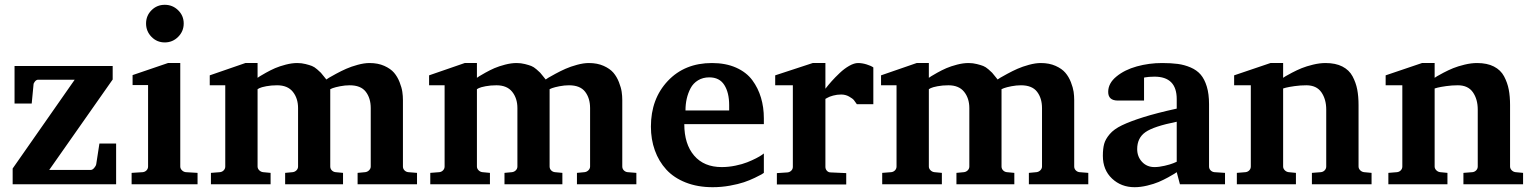

<svg xmlns="http://www.w3.org/2000/svg" viewBox="-20 -760 6340 792"><path d="M459 0H32.2V-64.9L288.1 -431.2H137.2Q130.4 -431.2 124.3 -424.1Q118.2 -417 118.2 -410.2L110.8 -333H40V-487.8H444.8V-432.1L183.1 -59.1H355Q361.3 -59.1 368.4 -67.1Q375.5 -75.2 377 -83L390.1 -168H459Z M714.8 -717.8Q737.8 -695.3 737.8 -663.1Q737.8 -630.9 714.8 -607.9Q691.9 -585 659.7 -585Q627.4 -585 605 -607.9Q582.5 -630.9 582.5 -663.1Q582.5 -695.3 605 -717.8Q627.4 -740.2 659.7 -740.2Q691.9 -740.2 714.8 -717.8ZM794.9 0H522.9V-46.9L568.8 -49.8Q578.1 -50.8 584.5 -57.4Q590.8 -64 590.8 -73.2V-409.2H526.9V-450.2L672.9 -500H723.6V-73.2Q723.6 -64.5 730.5 -57.6Q737.3 -50.8 746.6 -49.8L794.9 -46.9Z M1700.2 0H1455.1V-46.9L1486.3 -49.8Q1495.6 -50.8 1502.4 -57.6Q1509.3 -64.5 1509.3 -73.2V-314Q1509.3 -355 1488.8 -381.6Q1468.3 -408.2 1422.4 -408.2Q1403.3 -408.2 1383.3 -404.3Q1363.3 -400.4 1352.5 -396.5L1342.3 -392.1V-73.2Q1342.3 -64 1348.6 -57.4Q1355 -50.8 1364.3 -49.8L1395 -46.9V0H1156.2V-46.9L1187 -49.8Q1196.3 -50.8 1202.9 -57.4Q1209.5 -64 1209.5 -73.2V-314Q1209.5 -354.5 1188 -381.3Q1166.5 -408.2 1123 -408.2Q1098.6 -408.2 1078.4 -404.3Q1058.1 -400.4 1050.3 -396.5L1042.5 -392.1V-73.2Q1042.5 -64.5 1049.3 -57.6Q1056.2 -50.8 1065.4 -49.8L1096.2 -46.9V0H850.1V-46.9L887.2 -49.8Q896.5 -50.8 902.8 -57.4Q909.2 -64 909.2 -73.2V-408.2H845.2V-449.2L992.2 -500H1042.5V-439Q1045.9 -441.4 1052.2 -445.6Q1058.6 -449.7 1077.4 -460.2Q1096.2 -470.7 1114.7 -478.8Q1133.3 -486.8 1158.7 -493.4Q1184.1 -500 1206.1 -500Q1224.1 -500 1240.5 -495.8Q1256.8 -491.7 1266.8 -487.8Q1276.9 -483.9 1288.3 -473.9Q1299.8 -463.9 1303.5 -460Q1307.1 -456.1 1316.4 -444.3L1326.2 -432.1Q1330.1 -435.1 1337.4 -439.5Q1344.7 -443.8 1366.2 -455.6Q1387.7 -467.3 1408.2 -476.3Q1428.7 -485.4 1455.6 -492.7Q1482.4 -500 1504.4 -500Q1539.1 -500 1565.2 -488.3Q1591.3 -476.6 1605.5 -460Q1619.6 -443.4 1628.4 -420.9Q1637.2 -398.4 1639.6 -381.3Q1642.1 -364.3 1642.1 -347.2V-73.2Q1642.1 -64 1648.4 -57.4Q1654.8 -50.8 1664.1 -49.8L1700.2 -46.9Z M2605 0H2359.9V-46.9L2391.1 -49.8Q2400.4 -50.8 2407.2 -57.6Q2414.1 -64.5 2414.1 -73.2V-314Q2414.1 -355 2393.6 -381.6Q2373 -408.2 2327.1 -408.2Q2308.1 -408.2 2288.1 -404.3Q2268.1 -400.4 2257.3 -396.5L2247.1 -392.1V-73.2Q2247.1 -64 2253.4 -57.4Q2259.8 -50.8 2269 -49.8L2299.8 -46.9V0H2061V-46.9L2091.8 -49.8Q2101.1 -50.8 2107.7 -57.4Q2114.3 -64 2114.3 -73.2V-314Q2114.3 -354.5 2092.8 -381.3Q2071.3 -408.2 2027.8 -408.2Q2003.4 -408.2 1983.2 -404.3Q1962.9 -400.4 1955.1 -396.5L1947.3 -392.1V-73.2Q1947.3 -64.5 1954.1 -57.6Q1960.9 -50.8 1970.2 -49.8L2001 -46.9V0H1754.9V-46.9L1792 -49.8Q1801.3 -50.8 1807.6 -57.4Q1814 -64 1814 -73.2V-408.2H1750V-449.2L1897 -500H1947.3V-439Q1950.7 -441.4 1957 -445.6Q1963.4 -449.7 1982.2 -460.2Q2001 -470.7 2019.5 -478.8Q2038.1 -486.8 2063.5 -493.4Q2088.9 -500 2110.8 -500Q2128.9 -500 2145.3 -495.8Q2161.6 -491.7 2171.6 -487.8Q2181.6 -483.9 2193.1 -473.9Q2204.6 -463.9 2208.3 -460Q2211.9 -456.1 2221.2 -444.3L2231 -432.1Q2234.9 -435.1 2242.2 -439.5Q2249.5 -443.8 2271 -455.6Q2292.5 -467.3 2313 -476.3Q2333.5 -485.4 2360.4 -492.7Q2387.2 -500 2409.2 -500Q2443.8 -500 2470 -488.3Q2496.1 -476.6 2510.3 -460Q2524.4 -443.4 2533.2 -420.9Q2542 -398.4 2544.4 -381.3Q2546.9 -364.3 2546.9 -347.2V-73.2Q2546.9 -64 2553.2 -57.4Q2559.6 -50.8 2568.8 -49.8L2605 -46.9Z M3130.9 -46.9Q3127.4 -44.4 3121.1 -40.5Q3114.7 -36.6 3093.3 -26.4Q3071.8 -16.1 3048.8 -8.3Q3025.9 -0.5 2990.7 5.9Q2955.6 12.2 2919.9 12.2Q2857.9 12.2 2808.8 -7.1Q2759.8 -26.4 2728.5 -60.5Q2697.3 -94.7 2681.2 -139.9Q2665 -185.1 2665 -237.8Q2665 -352.1 2734.6 -426Q2804.2 -500 2917 -500Q2973.6 -500 3016.4 -481Q3059.1 -461.9 3083.3 -429.2Q3107.4 -396.5 3119.1 -356.9Q3130.9 -317.4 3130.9 -272V-248H2802.7Q2802.7 -165.5 2843.3 -118.2Q2883.8 -70.8 2957 -70.8Q2985.4 -70.8 3013.7 -76.7Q3042 -82.5 3062.3 -90.6Q3082.5 -98.6 3098.6 -106.9Q3114.7 -115.2 3123 -121.1L3130.9 -127ZM2987.8 -304.2V-326.2Q2987.8 -377.9 2967.8 -409.4Q2947.8 -440.9 2905.8 -440.9Q2879.4 -440.9 2859.4 -428.7Q2839.4 -416.5 2828.6 -396Q2817.9 -375.5 2812.7 -352.5Q2807.6 -329.6 2807.6 -304.2Z M3582.5 -330.1H3514.6Q3507.3 -340.8 3502.2 -347.2Q3497.1 -353.5 3482.4 -361.8Q3467.8 -370.1 3449.7 -370.1Q3432.6 -370.1 3416.5 -365.7Q3400.4 -361.3 3392.6 -356.4L3384.8 -352.1V-71.8Q3384.8 -62.5 3390.9 -55.7Q3397 -48.8 3406.7 -48.8L3470.7 -45.9V1H3184.6V-45.9L3228.5 -48.8Q3237.8 -49.8 3244.1 -56.2Q3250.5 -62.5 3250.5 -71.8V-408.2H3177.7V-449.2L3332.5 -500H3384.8V-394Q3396.5 -409.2 3410.4 -424.8Q3424.3 -440.4 3443.6 -458.7Q3462.9 -477.1 3483.2 -488.5Q3503.4 -500 3519.5 -500Q3536.1 -500 3554.4 -494.4Q3572.8 -488.8 3582.5 -481.9Z M4469.2 0H4224.1V-46.9L4255.4 -49.8Q4264.6 -50.8 4271.5 -57.6Q4278.3 -64.5 4278.3 -73.2V-314Q4278.3 -355 4257.8 -381.6Q4237.3 -408.2 4191.4 -408.2Q4172.4 -408.2 4152.3 -404.3Q4132.3 -400.4 4121.6 -396.5L4111.3 -392.1V-73.2Q4111.3 -64 4117.7 -57.4Q4124 -50.8 4133.3 -49.8L4164.1 -46.9V0H3925.3V-46.9L3956.1 -49.8Q3965.3 -50.8 3971.9 -57.4Q3978.5 -64 3978.5 -73.2V-314Q3978.5 -354.5 3957 -381.3Q3935.5 -408.2 3892.1 -408.2Q3867.7 -408.2 3847.4 -404.3Q3827.1 -400.4 3819.3 -396.5L3811.5 -392.1V-73.2Q3811.5 -64.5 3818.4 -57.6Q3825.2 -50.8 3834.5 -49.8L3865.2 -46.9V0H3619.1V-46.9L3656.2 -49.8Q3665.5 -50.8 3671.9 -57.4Q3678.2 -64 3678.2 -73.2V-408.2H3614.3V-449.2L3761.2 -500H3811.5V-439Q3814.9 -441.4 3821.3 -445.6Q3827.6 -449.7 3846.4 -460.2Q3865.2 -470.7 3883.8 -478.8Q3902.3 -486.8 3927.7 -493.4Q3953.1 -500 3975.1 -500Q3993.2 -500 4009.5 -495.8Q4025.9 -491.7 4035.9 -487.8Q4045.9 -483.9 4057.4 -473.9Q4068.8 -463.9 4072.5 -460Q4076.2 -456.1 4085.4 -444.3L4095.2 -432.1Q4099.1 -435.1 4106.4 -439.5Q4113.8 -443.8 4135.3 -455.6Q4156.7 -467.3 4177.2 -476.3Q4197.8 -485.4 4224.6 -492.7Q4251.5 -500 4273.4 -500Q4308.1 -500 4334.2 -488.3Q4360.4 -476.6 4374.5 -460Q4388.7 -443.4 4397.5 -420.9Q4406.2 -398.4 4408.7 -381.3Q4411.1 -364.3 4411.1 -347.2V-73.2Q4411.1 -64 4417.5 -57.4Q4423.8 -50.8 4433.1 -49.8L4469.2 -46.9Z M5033.2 0H4847.2L4834 -49.8Q4830.6 -47.4 4824.2 -43.2Q4817.9 -39.1 4798.3 -28.3Q4778.8 -17.6 4759.3 -9.3Q4739.7 -1 4712.2 5.6Q4684.6 12.2 4660.2 12.2Q4605 12.2 4567.1 -23.4Q4529.3 -59.1 4529.3 -117.2Q4529.3 -147 4534.7 -166.5Q4540 -186 4557.4 -206.5Q4574.7 -227.1 4608.2 -243.2Q4641.6 -259.3 4696.5 -276.6Q4751.5 -293.9 4834 -312V-351.1Q4834 -443.8 4742.2 -443.8Q4730.5 -443.8 4719.7 -442.9Q4709 -441.9 4704.1 -440.9L4699.2 -439.9V-345.2H4591.3Q4551.3 -345.2 4551.3 -380.9Q4551.3 -416.5 4585.2 -444.3Q4619.1 -472.2 4669.4 -486.1Q4719.7 -500 4773.9 -500Q4811 -500 4838.4 -496.3Q4865.7 -492.7 4891.4 -481.7Q4917 -470.7 4932.9 -452.1Q4948.7 -433.6 4958 -403.1Q4967.3 -372.6 4967.3 -330.1V-73.2Q4967.3 -64 4973.6 -57.4Q4980 -50.8 4989.3 -49.8L5033.2 -46.9ZM4834 -92.8V-257.8Q4738.8 -238.8 4704.8 -214.8Q4670.9 -190.9 4670.9 -145Q4670.9 -113.8 4690.9 -92.3Q4710.9 -70.8 4742.2 -70.8Q4761.2 -70.8 4784.2 -76.2Q4807.1 -81.5 4820.3 -86.9Z M5637.7 0H5391.6V-46.9L5428.7 -49.8Q5438 -50.8 5444.3 -57.4Q5450.7 -64 5450.7 -73.2V-308.1Q5450.7 -350.6 5430.7 -379.4Q5410.6 -408.2 5368.7 -408.2Q5344.2 -408.2 5320.3 -404.8Q5296.4 -401.4 5284.7 -398.4L5272.9 -395V-73.2Q5272.9 -64.5 5279.8 -57.6Q5286.6 -50.8 5295.9 -49.8L5325.7 -46.9V0H5082V-46.9L5117.7 -49.8Q5127 -50.8 5133.3 -57.4Q5139.6 -64 5139.6 -73.2V-408.2H5070.8V-449.2L5220.7 -500H5272.9V-439Q5276.4 -441.4 5283 -445.6Q5289.6 -449.7 5309.6 -460.2Q5329.6 -470.7 5349.4 -478.8Q5369.1 -486.8 5396.5 -493.4Q5423.8 -500 5447.8 -500Q5489.3 -500 5517.3 -485.6Q5545.4 -471.2 5559.3 -445.1Q5573.2 -418.9 5578.6 -390.6Q5584 -362.3 5584 -326.2V-73.2Q5584 -64.5 5590.8 -57.6Q5597.7 -50.8 5606.9 -49.8L5637.7 -46.9Z M6262.7 0H6016.6V-46.9L6053.7 -49.8Q6063 -50.8 6069.3 -57.4Q6075.7 -64 6075.7 -73.2V-308.1Q6075.7 -350.6 6055.7 -379.4Q6035.6 -408.2 5993.7 -408.2Q5969.2 -408.2 5945.3 -404.8Q5921.4 -401.4 5909.7 -398.4L5897.9 -395V-73.2Q5897.9 -64.5 5904.8 -57.6Q5911.6 -50.8 5920.9 -49.8L5950.7 -46.9V0H5707V-46.9L5742.7 -49.8Q5752 -50.8 5758.3 -57.4Q5764.6 -64 5764.6 -73.2V-408.2H5695.8V-449.2L5845.7 -500H5897.9V-439Q5901.4 -441.4 5908 -445.6Q5914.6 -449.7 5934.6 -460.2Q5954.6 -470.7 5974.4 -478.8Q5994.1 -486.8 6021.5 -493.4Q6048.8 -500 6072.8 -500Q6114.3 -500 6142.3 -485.6Q6170.4 -471.2 6184.3 -445.1Q6198.2 -418.9 6203.6 -390.6Q6209 -362.3 6209 -326.2V-73.2Q6209 -64.5 6215.8 -57.6Q6222.7 -50.8 6231.9 -49.8L6262.7 -46.9Z"/></svg>

Font: Veleka
Style: Bold
Weight: 700
Designer: Stefan Peev, Context Ltd, 2016; SIL International, 1997-2014.
Foundry: Stefan Peev, Context Ltd, 2016
Version: Version 1.000